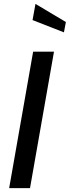

<svg xmlns="http://www.w3.org/2000/svg" viewBox="-20 -965 358 985"><path d="M134 0H27L150 -700H257ZM308 -799 147 -862 162 -945 318 -852Z"/></svg>

Font: Cabin
Style: Medium Italic
Weight: 500
Designer: Pablo Impallari
Foundry: Pablo Impallari. www.impallari.com Igino Marini. www.ikern.com
Version: Version 1.005